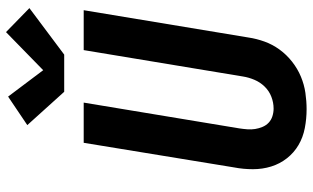

<svg xmlns="http://www.w3.org/2000/svg" viewBox="-221 -813 1042 640"><g transform="rotate(-90 300.0 -493.0)"><path d="M256 8Q224 8 193 2Q162 -4 136.5 -19Q111 -34 92.5 -57.5Q74 -81 65 -110Q56 -139 56 -171Q56 -203 62 -234L144 -735H278L192 -216Q190 -203 189 -189.5Q188 -176 190 -163.5Q192 -151 197 -139Q202 -127 211 -118.5Q220 -110 232.5 -106Q245 -102 258 -102Q278 -102 297.5 -109.5Q317 -117 331.5 -132Q346 -147 354 -166Q362 -185 365 -204L453 -735H586L495 -186Q491 -159 481.5 -132.5Q472 -106 455 -82.5Q438 -59 414.5 -40.5Q391 -22 364.5 -11Q338 0 310.5 4Q283 8 256 8ZM314 -800 203 -923 298 -987 386 -870 513 -994 593 -916 438 -800Z"/></g></svg>

Font: Iosevka Curly XBdExObl
Style: Regular
Weight: 800
Width: 7
Italic angle: -9°
Monospace: yes
Designer: Belleve Invis
Foundry: Belleve Invis
Version: Version 11.1.0; ttfautohint (v1.8.3)